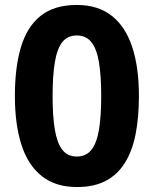

<svg xmlns="http://www.w3.org/2000/svg" viewBox="-20 -744 621 774"><path d="M540 -357Q540 -270.2 526.5 -202.4Q513 -134.6 483.3 -87.2Q453.7 -39.9 406.3 -14.9Q359 10 290.1 10Q204 10 148.5 -34Q93 -78 66.5 -160.2Q40 -242.4 40 -357Q40 -473 64.7 -555Q89.5 -637 144.2 -680.5Q199 -724 289.7 -724Q375 -724 430.3 -680.5Q485.7 -637 512.8 -555Q540 -473 540 -357ZM192 -356.8Q192 -275.7 201 -221.8Q210 -168 231 -140.5Q252 -113 289.5 -113Q327 -113 348.5 -140Q370 -167 379 -221.3Q388 -275.6 388 -356.8Q388 -438 379 -492.5Q370 -547 348.5 -574Q327 -601 289.5 -601Q252 -601 231 -574Q210 -547 201 -492.5Q192 -438 192 -356.8Z"/></svg>

Font: Noto Sans Lao UI
Style: Regular
Weight: 400
Designer: Monotype Design Team
Foundry: Monotype Imaging Inc.
Version: Version 2.000